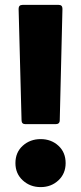

<svg xmlns="http://www.w3.org/2000/svg" viewBox="-20 -754 331 784"><path d="M84 -247Q68 -247 68 -263L56 -718Q56 -734 72 -734H220Q235 -734 235 -718L224 -263Q224 -247 207 -247ZM146 10Q103 10 73 -17.5Q43 -45 43 -88Q43 -132 73 -159Q103 -186 146 -186Q189 -186 218.5 -159Q248 -132 248 -88Q248 -45 218.5 -17.5Q189 10 146 10Z"/></svg>

Font: LINE Seed Sans App ExtraBold
Style: Regular
Weight: 800
Designer: LINE VX Design & Dalton Maag Ltd & Sandoll Inc
Foundry: Dalton Maag Ltd
Version: Version 1.003